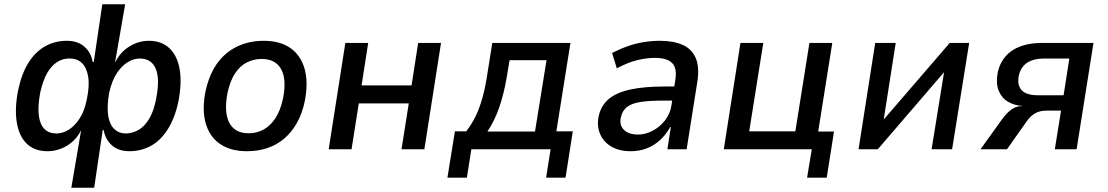

<svg xmlns="http://www.w3.org/2000/svg" viewBox="-20 -699 5187 899"><path d="M314 180 360 -90Q337 -43 294 -17Q251 9 202 9Q142 9 105.5 -26Q69 -61 58.5 -126.5Q48 -192 65 -277Q82 -357 115 -408Q148 -459 193.5 -483.5Q239 -508 293 -508Q343 -508 374.5 -481Q406 -454 414 -409H419L459 -679H566L519 -408H520Q543 -455 586 -481.5Q629 -508 677 -508Q737 -508 774 -472.5Q811 -437 821.5 -373Q832 -309 815 -222Q798 -144 764.5 -92Q731 -40 685.5 -15.5Q640 9 586 9Q535 9 504 -18.5Q473 -46 465 -91L461 -90L421 180ZM245 -74Q272 -74 300 -90.5Q328 -107 352 -143Q376 -179 387 -236Q400 -300 392.5 -342Q385 -384 363 -404.5Q341 -425 308 -425Q276 -426 249 -409.5Q222 -393 201.5 -358Q181 -323 168 -264Q156 -198 162 -156Q168 -114 189 -94Q210 -74 245 -74ZM570 -74Q601 -75 628.5 -90.5Q656 -106 678 -142Q700 -178 711 -236Q724 -303 718 -344Q712 -385 690.5 -405Q669 -425 634 -425Q607 -425 579 -408.5Q551 -392 527.5 -357Q504 -322 491 -264Q480 -200 486.5 -158Q493 -116 515 -95Q537 -74 570 -74Z M1136 9Q1059 9 1009.5 -25.5Q960 -60 942.5 -124Q925 -188 943 -275Q956 -333 980.5 -376.5Q1005 -420 1040 -449Q1075 -478 1119 -493Q1163 -508 1214 -508Q1292 -508 1340.5 -473.5Q1389 -439 1406.5 -375.5Q1424 -312 1407 -225Q1395 -167 1370 -123Q1345 -79 1310 -49.5Q1275 -20 1231.5 -5.5Q1188 9 1136 9ZM1144 -75Q1183 -75 1214.5 -92.5Q1246 -110 1269.5 -145.5Q1293 -181 1305 -237Q1323 -327 1296.5 -375Q1270 -423 1205 -423Q1168 -423 1135.5 -406.5Q1103 -390 1080 -354.5Q1057 -319 1045 -263Q1028 -172 1054 -123.5Q1080 -75 1144 -75Z M1519 0 1597 -498H1704L1673 -299H1907L1938 -498H2045L1967 0H1860L1894 -215H1660L1626 0Z M2075 133 2110 -84H2163Q2190 -119 2208.5 -158Q2227 -197 2240 -245Q2253 -293 2262 -353L2285 -498H2651L2585 -84H2662L2628 133H2537L2558 0H2187L2166 133ZM2262 -83H2485L2539 -417H2366L2352 -334Q2340 -262 2318 -197.5Q2296 -133 2262 -83Z M2932 9Q2879 9 2842 -13Q2805 -35 2789.5 -72.5Q2774 -110 2783 -154Q2794 -205 2830.5 -235.5Q2867 -266 2932 -280Q2997 -294 3092 -294H3154L3144 -228H3087Q3024 -228 2982 -222Q2940 -216 2917 -199Q2894 -182 2887 -149Q2879 -113 2901.5 -91Q2924 -69 2967 -69Q3002 -69 3035.5 -86.5Q3069 -104 3093.5 -135Q3118 -166 3124 -206L3142 -324Q3151 -381 3126.5 -404.5Q3102 -428 3045 -428Q3007 -428 2962.5 -417Q2918 -406 2868 -379L2846 -451Q2883 -470 2920 -483Q2957 -496 2995 -502Q3033 -508 3070 -508Q3133 -508 3176 -489Q3219 -470 3237.5 -427.5Q3256 -385 3245 -315L3195 0H3105L3121 -104H3118Q3100 -71 3072.5 -45Q3045 -19 3010 -5Q2975 9 2932 9Z M3759 133 3781 0H3369L3447 -498H3554L3488 -84H3704L3770 -498H3877L3811 -83H3885L3851 133Z M4000 0 4078 -498H4174L4116 -128H4108L4427 -498H4518L4438 0H4342L4402 -371H4409L4090 0Z M4571 0 4673 -142Q4695 -172 4717 -187Q4739 -202 4761 -202H4767V-203Q4731 -205 4701 -222Q4671 -239 4656.5 -273.5Q4642 -308 4652 -362Q4662 -405 4688.5 -435.5Q4715 -466 4758 -482Q4801 -498 4860 -498H5100L5021 0H4919L4948 -181H4879Q4848 -181 4826 -168Q4804 -155 4786 -129L4695 0ZM4840 -253H4960L4987 -425H4869Q4819 -425 4789 -405Q4759 -385 4750 -343Q4742 -301 4763.5 -277Q4785 -253 4840 -253Z"/></svg>

Font: Nunito Sans 7pt SemiCondensed SemiBold
Style: Italic
Weight: 600
Width: 4
Italic angle: -9°
Designer: Vernon Adams
Foundry: Vernon Adams
Version: Version 3.101;gftools[0.9.27]